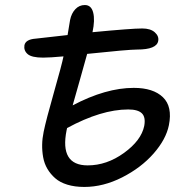

<svg xmlns="http://www.w3.org/2000/svg" viewBox="-20 -784 725 756"><path d="M312 -47.9Q274.4 -47.9 245.1 -56.9Q215.8 -65.9 197.3 -82.3Q178.7 -98.6 166.5 -119.4Q154.3 -140.1 149.9 -165Q145.5 -189.9 146 -214.6Q146.5 -239.3 151.9 -265.1Q161.6 -312.5 192.6 -421.1Q223.6 -529.8 230 -562Q176.3 -557.1 149.9 -557.1Q105 -557.1 88.9 -571Q72.8 -585 76.2 -606Q81.1 -628.9 120.1 -631.8Q176.8 -638.7 246.1 -646Q247.6 -657.2 255.9 -705.1Q261.2 -731.4 276.6 -747.8Q292 -764.2 314 -764.2Q339.4 -764.2 346.9 -734.6Q354.5 -705.1 344.2 -657.2Q498 -671.9 540 -671.9Q572.8 -671.9 589.6 -656.7Q606.4 -641.6 603 -623Q597.2 -588.9 520 -588.9Q485.4 -588.9 323.2 -571.8Q314.5 -539.1 294.7 -470Q274.9 -400.9 266.1 -369.1Q396.5 -438 506.8 -438Q583.5 -438 621.6 -401.1Q659.7 -364.3 645 -291Q633.8 -235.4 584.7 -179.4Q535.6 -123.5 461.2 -85.7Q386.7 -47.9 312 -47.9ZM242.2 -271Q214.4 -132.8 325.2 -132.8Q400.4 -132.8 468.3 -181.9Q536.1 -231 547.9 -288.1Q554.2 -322.3 538.8 -337.6Q523.4 -353 484.9 -353Q378.9 -353 244.1 -279.8Q243.7 -278.3 243.2 -275.4Q242.7 -272.5 242.2 -271Z"/></svg>

Font: Shantell Sans Irregular
Style: Italic
Weight: 400
Italic angle: -11.31°
Designer: Stephen Nixon, Anya Danilova, Shantell Martin
Foundry: Arrow Type
Version: Version 1.006;[9816181b4]